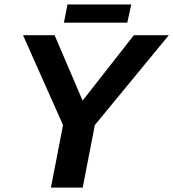

<svg xmlns="http://www.w3.org/2000/svg" viewBox="-20 -847 782 867"><path d="M353.5 0H210L264.6 -282.2L84 -688H226.6L353 -392.6L584.5 -688H742.2L408.2 -282.2ZM554.7 -744.6H268.6L284.7 -826.7H572.8Z"/></svg>

Font: Liberation Sans
Style: Bold Italic
Weight: 700
Italic angle: -12°
Designer: Steve Matteson
Foundry: Ascender Corporation
Version: Version 2.1.5